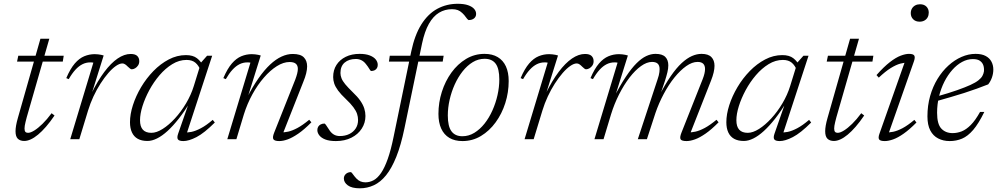

<svg xmlns="http://www.w3.org/2000/svg" viewBox="-20 -735 5273 1014"><path d="M70 -409.5 76.5 -440.5H316.5L311.5 -409.5ZM121 -115Q117.5 -101.5 114.8 -90.5Q112 -79.5 110.8 -71.2Q109.5 -63 109.5 -56.5Q109.5 -43.5 114.2 -38.5Q119 -33.5 128 -33.5Q141.5 -33.5 161.2 -45.8Q181 -58 204.5 -81Q228 -104 252.5 -137L268 -125Q245 -91 223 -65.8Q201 -40.5 180.8 -23.8Q160.5 -7 142.2 1.2Q124 9.5 108 9.5Q86.5 9.5 74.2 -2.2Q62 -14 62 -42Q62 -55 65 -72.5Q68 -90 74.5 -112.5L193.5 -530.5H240.5Z M473 -404Q470.5 -405 466.5 -405.2Q462.5 -405.5 456.5 -405.5Q435 -405.5 415.8 -396Q396.5 -386.5 378.5 -367Q360.5 -347.5 343 -317L330 -322.5Q351.5 -372.5 375 -399.8Q398.5 -427 425 -438Q451.5 -449 480.5 -449Q489 -449 497.5 -448Q506 -447 514 -445.5Q522 -444 527.5 -442L464 -239.5H462Q496 -308.5 531 -355.2Q566 -402 601.2 -426Q636.5 -450 670 -450Q694 -450 704.8 -439.5Q715.5 -429 715.5 -412Q715.5 -399 709.2 -389.5Q703 -380 693.8 -374.5Q684.5 -369 675.5 -369Q672 -369 666.8 -372.8Q661.5 -376.5 654.5 -383.5Q648.5 -390 641.2 -395Q634 -400 626.5 -400Q611.5 -400 592 -386.5Q572.5 -373 551.8 -349Q531 -325 510.8 -293.5Q490.5 -262 473.5 -225.5Q456.5 -189 445 -151L399 0H351Z M921 -29.5 979.5 -197.5H985.5Q954.5 -147 924 -108.2Q893.5 -69.5 864.8 -43.2Q836 -17 809.2 -3.8Q782.5 9.5 759 9.5Q728 9.5 707.5 -2Q687 -13.5 676.8 -35.8Q666.5 -58 666.5 -89.5Q666.5 -131.5 682 -179.8Q697.5 -228 725.2 -274.8Q753 -321.5 790.2 -359.8Q827.5 -398 871.2 -421Q915 -444 962 -444Q999 -444 1020.2 -427.5Q1041.5 -411 1056 -382.5L1039 -363Q1029.5 -389 1012 -403.8Q994.5 -418.5 965 -418.5Q926 -418.5 889.8 -396.2Q853.5 -374 822.5 -337.8Q791.5 -301.5 768.5 -258.8Q745.5 -216 732.5 -174.5Q719.5 -133 719.5 -100Q719.5 -66.5 734.5 -50Q749.5 -33.5 779.5 -33.5Q806.5 -33.5 839 -54Q871.5 -74.5 903.8 -109.5Q936 -144.5 962.5 -189Q989 -233.5 1003.5 -280.5L1042 -405L1073.5 -440.5H1100.5L963 -20.5L952 -36Q969 -34 991 -38.5Q1013 -43 1041 -57.8Q1069 -72.5 1103.5 -102L1114.5 -88Q1058.5 -32 1017.8 -11Q977 10 948.5 10Q925.5 10 919.5 0.8Q913.5 -8.5 921 -29.5Z M1172.5 -317 1159.5 -322.5Q1181 -372.5 1204.5 -399.8Q1228 -427 1254.5 -438Q1281 -449 1310 -449Q1318.5 -449 1327 -448Q1335.5 -447 1343.2 -445.5Q1351 -444 1357 -442L1286.5 -216H1283Q1314 -277 1345 -321.2Q1376 -365.5 1406.5 -394Q1437 -422.5 1467 -436.2Q1497 -450 1526 -450Q1567 -450 1584.5 -432.2Q1602 -414.5 1602 -384.5Q1602 -368 1597 -347.5Q1592 -327 1582 -303L1470.5 -20.5L1463 -36Q1480.5 -35 1502 -39.8Q1523.5 -44.5 1551 -59.2Q1578.5 -74 1613 -102.5L1624.5 -89Q1587 -51 1555.8 -29.5Q1524.5 -8 1499.8 1Q1475 10 1455 10Q1429.5 10 1423.8 0.2Q1418 -9.5 1428 -34.5L1539.5 -315Q1546 -332.5 1549.5 -346.5Q1553 -360.5 1553 -371Q1553 -389.5 1542.2 -398.5Q1531.5 -407.5 1509 -407.5Q1477 -407.5 1442 -385.5Q1407 -363.5 1373.8 -325.2Q1340.5 -287 1313 -237Q1285.5 -187 1268 -131L1228.5 0H1180.5L1302.5 -404Q1300 -405 1296 -405.2Q1292 -405.5 1286 -405.5Q1264.5 -405.5 1245.2 -396Q1226 -386.5 1208 -367Q1190 -347.5 1172.5 -317Z M1694.5 -82.5Q1700.5 -78 1706.2 -68Q1712 -58 1722.5 -43.5Q1733 -29.5 1745.8 -23Q1758.5 -16.5 1774.5 -16.5Q1803 -16.5 1824.8 -27.2Q1846.5 -38 1858.8 -57Q1871 -76 1871 -101Q1871 -117.5 1865.8 -133.5Q1860.5 -149.5 1846.2 -168.8Q1832 -188 1806 -212.5Q1780 -237 1765.5 -256.8Q1751 -276.5 1745.2 -293.8Q1739.5 -311 1739.5 -328Q1739.5 -365 1757 -392.2Q1774.5 -419.5 1806 -435Q1837.5 -450.5 1879.5 -450.5Q1911.5 -450.5 1932.8 -442.2Q1954 -434 1964.5 -420.8Q1975 -407.5 1975 -392.5Q1975 -383 1971 -375.8Q1967 -368.5 1959 -364.2Q1951 -360 1939 -360Q1934.5 -364 1929 -373.5Q1923.5 -383 1913 -396Q1903 -409.5 1889.5 -416.5Q1876 -423.5 1859.5 -423.5Q1822.5 -423.5 1800.2 -404.5Q1778 -385.5 1778 -349.5Q1778 -336 1783.5 -321.8Q1789 -307.5 1803.2 -290.2Q1817.5 -273 1842.5 -248.5Q1868 -224.5 1882.8 -203.2Q1897.5 -182 1903.8 -162.2Q1910 -142.5 1910 -122.5Q1910 -86 1890.5 -55.8Q1871 -25.5 1835.8 -7.8Q1800.5 10 1754 10Q1720 10 1698.5 1.8Q1677 -6.5 1666.5 -20Q1656 -33.5 1656 -48Q1656 -58 1660.5 -65.8Q1665 -73.5 1673.8 -78Q1682.5 -82.5 1694.5 -82.5Z M2034 -409.5 2038.5 -440.5H2323L2318 -409.5ZM2116 -57.5Q2097.5 32 2073 93Q2048.5 154 2019 190.5Q1989.5 227 1954.5 243.2Q1919.5 259.5 1880.5 259.5Q1838 259.5 1817 244Q1796 228.5 1796 207.5Q1796 193.5 1806.5 183.8Q1817 174 1834 174Q1839 178 1845.2 187Q1851.5 196 1862 207.5Q1872.5 218.5 1884.2 223.2Q1896 228 1909.5 228Q1932.5 228 1953.2 216.8Q1974 205.5 1992.5 178.5Q2011 151.5 2027.8 104.5Q2044.5 57.5 2059 -14L2151.5 -461.5Q2170 -550 2205.2 -606Q2240.5 -662 2289.5 -688.5Q2338.5 -715 2397.5 -715Q2430.5 -715 2452 -707.5Q2473.5 -700 2484 -688Q2494.5 -676 2494.5 -661.5Q2494.5 -647 2483.8 -638Q2473 -629 2454.5 -629Q2448 -633 2440.2 -644.5Q2432.5 -656 2421 -666.5Q2410 -677 2397.5 -681.8Q2385 -686.5 2367 -686.5Q2329.5 -686.5 2298.5 -667.8Q2267.5 -649 2245 -609Q2222.5 -569 2209 -505.5Z M2539 -450.5Q2580 -450.5 2608.5 -433.5Q2637 -416.5 2651.8 -384.5Q2666.5 -352.5 2666.5 -307Q2666.5 -247 2648.5 -190.5Q2630.5 -134 2597.5 -88.8Q2564.5 -43.5 2520 -16.8Q2475.5 10 2422.5 10Q2381.5 10 2353.2 -6.8Q2325 -23.5 2310.2 -55.8Q2295.5 -88 2295.5 -133.5Q2295.5 -193.5 2313.5 -250Q2331.5 -306.5 2364.2 -351.8Q2397 -397 2441.5 -423.8Q2486 -450.5 2539 -450.5ZM2422 -15.5Q2455.5 -15.5 2485 -33.5Q2514.5 -51.5 2538.8 -82Q2563 -112.5 2580.5 -151.5Q2598 -190.5 2607.5 -232.8Q2617 -275 2617 -315.5Q2617 -372.5 2597.8 -398.5Q2578.5 -424.5 2539.5 -424.5Q2506 -424.5 2476.8 -406.8Q2447.5 -389 2423.2 -358.2Q2399 -327.5 2381.5 -288.8Q2364 -250 2354.5 -207.8Q2345 -165.5 2345 -125Q2345 -68 2364.2 -41.8Q2383.5 -15.5 2422 -15.5Z M2872.5 -404Q2870 -405 2866 -405.2Q2862 -405.5 2856 -405.5Q2834.5 -405.5 2815.2 -396Q2796 -386.5 2778 -367Q2760 -347.5 2742.5 -317L2729.5 -322.5Q2751 -372.5 2774.5 -399.8Q2798 -427 2824.5 -438Q2851 -449 2880 -449Q2888.5 -449 2897 -448Q2905.5 -447 2913.5 -445.5Q2921.5 -444 2927 -442L2863.5 -239.5H2861.5Q2895.5 -308.5 2930.5 -355.2Q2965.5 -402 3000.8 -426Q3036 -450 3069.5 -450Q3093.5 -450 3104.2 -439.5Q3115 -429 3115 -412Q3115 -399 3108.8 -389.5Q3102.5 -380 3093.2 -374.5Q3084 -369 3075 -369Q3071.5 -369 3066.2 -372.8Q3061 -376.5 3054 -383.5Q3048 -390 3040.8 -395Q3033.5 -400 3026 -400Q3011 -400 2991.5 -386.5Q2972 -373 2951.2 -349Q2930.5 -325 2910.2 -293.5Q2890 -262 2873 -225.5Q2856 -189 2844.5 -151L2798.5 0H2750.5Z M3621.5 -20.5 3614 -36Q3631 -35 3652.8 -39.8Q3674.5 -44.5 3702 -59.2Q3729.5 -74 3764 -102.5L3775 -89Q3737.5 -51 3706.5 -29.5Q3675.5 -8 3650.5 1Q3625.5 10 3606 10Q3579.5 10 3574.2 0.2Q3569 -9.5 3579 -34.5L3691 -317Q3697.5 -333.5 3700.5 -346.8Q3703.5 -360 3703.5 -370.5Q3703.5 -389 3693.8 -398.5Q3684 -408 3664 -408Q3635.5 -408 3604 -385.8Q3572.5 -363.5 3542 -325.8Q3511.5 -288 3485.5 -239.2Q3459.5 -190.5 3441.5 -138L3396.5 0H3348.5L3452.5 -315Q3456.5 -326.5 3459 -336.2Q3461.5 -346 3462.5 -354.5Q3463.5 -363 3463.5 -370Q3463.5 -389.5 3453.5 -398.8Q3443.5 -408 3423.5 -408Q3396 -408 3365.2 -386Q3334.5 -364 3305 -325.8Q3275.5 -287.5 3250 -237.5Q3224.5 -187.5 3207 -131L3167.5 0H3119.5L3241.5 -404Q3239 -405 3235 -405.2Q3231 -405.5 3225 -405.5Q3203.5 -405.5 3184.2 -396Q3165 -386.5 3147 -367Q3129 -347.5 3111.5 -317L3098.5 -322.5Q3120 -372.5 3143.5 -399.8Q3167 -427 3193.5 -438Q3220 -449 3249 -449Q3257.5 -449 3266 -448Q3274.5 -447 3282.2 -445.5Q3290 -444 3296 -442L3226.5 -220H3222Q3256 -286 3285.8 -330.5Q3315.5 -375 3342 -401.2Q3368.5 -427.5 3393.2 -439Q3418 -450.5 3441.5 -450.5Q3478 -450.5 3493.8 -434.2Q3509.5 -418 3509.5 -390Q3509.5 -373.5 3504.8 -353.5Q3500 -333.5 3492 -308.5L3464.5 -227.5H3460.5Q3493 -290.5 3522.8 -333.5Q3552.5 -376.5 3580.2 -402Q3608 -427.5 3634 -439Q3660 -450.5 3685 -450.5Q3720.5 -450.5 3737 -433.5Q3753.5 -416.5 3753.5 -387.5Q3753.5 -372 3749 -352.5Q3744.5 -333 3735 -309Z M4070.5 -29.5 4129 -197.5H4135Q4104 -147 4073.5 -108.2Q4043 -69.5 4014.2 -43.2Q3985.5 -17 3958.8 -3.8Q3932 9.5 3908.5 9.5Q3877.5 9.5 3857 -2Q3836.5 -13.5 3826.2 -35.8Q3816 -58 3816 -89.5Q3816 -131.5 3831.5 -179.8Q3847 -228 3874.8 -274.8Q3902.5 -321.5 3939.8 -359.8Q3977 -398 4020.8 -421Q4064.5 -444 4111.5 -444Q4148.5 -444 4169.8 -427.5Q4191 -411 4205.5 -382.5L4188.5 -363Q4179 -389 4161.5 -403.8Q4144 -418.5 4114.5 -418.5Q4075.5 -418.5 4039.2 -396.2Q4003 -374 3972 -337.8Q3941 -301.5 3918 -258.8Q3895 -216 3882 -174.5Q3869 -133 3869 -100Q3869 -66.5 3884 -50Q3899 -33.5 3929 -33.5Q3956 -33.5 3988.5 -54Q4021 -74.5 4053.2 -109.5Q4085.5 -144.5 4112 -189Q4138.5 -233.5 4153 -280.5L4191.5 -405L4223 -440.5H4250L4112.5 -20.5L4101.5 -36Q4118.5 -34 4140.5 -38.5Q4162.5 -43 4190.5 -57.8Q4218.5 -72.5 4253 -102L4264 -88Q4208 -32 4167.2 -11Q4126.5 10 4098 10Q4075 10 4069 0.8Q4063 -8.5 4070.5 -29.5Z M4346 -409.5 4352.5 -440.5H4592.5L4587.5 -409.5ZM4397 -115Q4393.5 -101.5 4390.8 -90.5Q4388 -79.5 4386.8 -71.2Q4385.5 -63 4385.5 -56.5Q4385.5 -43.5 4390.2 -38.5Q4395 -33.5 4404 -33.5Q4417.5 -33.5 4437.2 -45.8Q4457 -58 4480.5 -81Q4504 -104 4528.5 -137L4544 -125Q4521 -91 4499 -65.8Q4477 -40.5 4456.8 -23.8Q4436.5 -7 4418.2 1.2Q4400 9.5 4384 9.5Q4362.5 9.5 4350.2 -2.2Q4338 -14 4338 -42Q4338 -55 4341 -72.5Q4344 -90 4350.5 -112.5L4469.5 -530.5H4516.5Z M4624.5 -28.5 4761.5 -416.5 4775 -404Q4757.5 -405 4735 -399Q4712.5 -393 4684.2 -375.5Q4656 -358 4621 -325L4609 -338.5Q4648 -382.5 4679.8 -407Q4711.5 -431.5 4736.8 -441Q4762 -450.5 4780.5 -450.5Q4803 -450.5 4808.5 -441.5Q4814 -432.5 4807 -412L4669.5 -20.5L4657.5 -36Q4674.5 -34.5 4696.8 -39Q4719 -43.5 4746.8 -58.2Q4774.5 -73 4809 -102L4820 -88Q4783 -50.5 4752.2 -29Q4721.5 -7.5 4696.8 1.2Q4672 10 4653 10Q4628.5 10 4622.8 1.2Q4617 -7.5 4624.5 -28.5ZM4790 -665.5Q4790 -679 4796.2 -689.8Q4802.5 -700.5 4813.5 -706.5Q4824.5 -712.5 4839 -712.5Q4860.5 -712.5 4872.8 -700Q4885 -687.5 4885 -668.5Q4885 -654.5 4879.2 -643.8Q4873.5 -633 4862.5 -626.8Q4851.5 -620.5 4836.5 -620.5Q4815.5 -620.5 4802.8 -633.2Q4790 -646 4790 -665.5Z M5118 -423Q5089 -423 5061.2 -408Q5033.5 -393 5009.5 -366Q4985.5 -339 4967.5 -303.5Q4949.5 -268 4939.2 -226Q4929 -184 4929 -139.5Q4929 -79.5 4951.5 -55.8Q4974 -32 5011 -32Q5035 -32 5058.8 -41.2Q5082.5 -50.5 5106.8 -74.8Q5131 -99 5156 -144H5178.5Q5148.5 -82.5 5119.8 -49Q5091 -15.5 5060.8 -2.8Q5030.5 10 4995.5 10Q4961.5 10 4934.8 -3.8Q4908 -17.5 4893 -46.2Q4878 -75 4878 -120.5Q4878 -177.5 4892.2 -227.8Q4906.5 -278 4931.5 -318.8Q4956.5 -359.5 4989 -389Q5021.5 -418.5 5058.2 -434.5Q5095 -450.5 5132 -450.5Q5165 -450.5 5185.8 -439.2Q5206.5 -428 5216.2 -409.2Q5226 -390.5 5226 -367.5Q5226 -347 5219 -326.5Q5212 -306 5199 -289.5Q5170 -278 5138.2 -266.5Q5106.5 -255 5072.2 -244Q5038 -233 5001.5 -222.5Q4965 -212 4926.5 -201L4928 -225.5Q4991.5 -243.5 5034.8 -258.8Q5078 -274 5105.2 -286.5Q5132.5 -299 5147.2 -310.8Q5162 -322.5 5168.2 -334Q5174.5 -345.5 5176.5 -358Q5178 -376.5 5173 -390.8Q5168 -405 5155 -414Q5142 -423 5118 -423Z"/></svg>

Font: Newsreader 16pt 16pt Light
Style: Italic
Weight: 300
Italic angle: -17°
Version: Version 1.003